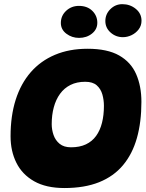

<svg xmlns="http://www.w3.org/2000/svg" viewBox="-20 -900 717 945"><path d="M297 25.5Q207 25.5 148.2 -7.8Q89.5 -41 60.8 -98.5Q32 -156 32 -229.5Q32 -329.5 57.2 -409Q82.5 -488.5 131.2 -544.5Q180 -600.5 250.5 -630.2Q321 -660 411 -660Q508.5 -660 566.5 -627Q624.5 -594 650.2 -535Q676 -476 676 -398.5Q676 -299 653.8 -220.5Q631.5 -142 585.5 -87Q539.5 -32 467.8 -3.2Q396 25.5 297 25.5ZM329.5 -175Q372 -175 402.8 -189.5Q433.5 -204 453 -231Q472.5 -258 482 -295.5Q491.5 -333 491.5 -379Q491.5 -408 483.8 -435.2Q476 -462.5 456.2 -480Q436.5 -497.5 399.5 -497.5Q358 -497.5 327 -482Q296 -466.5 275.5 -438.2Q255 -410 244.8 -372Q234.5 -334 234.5 -289Q234.5 -262 243.5 -235.8Q252.5 -209.5 273.5 -192.2Q294.5 -175 329.5 -175ZM369 -713.5Q334 -713.5 306.8 -734Q279.5 -754.5 279.5 -787Q279.5 -822.5 305.5 -846.8Q331.5 -871 368.5 -871Q409.5 -871 434.2 -846.8Q459 -822.5 459 -788Q459 -755.5 432.5 -734.5Q406 -713.5 369 -713.5ZM585 -717Q550 -717 524.2 -740Q498.5 -763 498.5 -796.5Q498.5 -830.5 523.2 -855Q548 -879.5 582 -879.5Q620 -879.5 648.2 -856.5Q676.5 -833.5 676.5 -798Q676.5 -774 662.8 -755.8Q649 -737.5 628 -727.2Q607 -717 585 -717Z"/></svg>

Font: Grandstander Thin Black
Style: Italic
Weight: 900
Italic angle: -15°
Version: Version 1.200